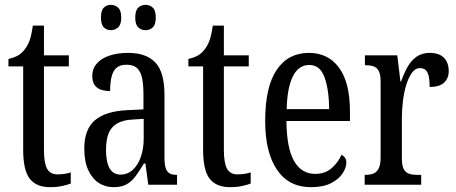

<svg xmlns="http://www.w3.org/2000/svg" viewBox="-20 -765 1890 795"><path d="M187 10Q131 10 103.5 -24.5Q76 -59 76 -145V-490H15V-521Q38 -526 54 -535Q70 -544 82 -560Q94 -575 102 -596Q110 -617 116 -659H162V-536H265V-490H162V-144Q162 -90 175 -66.5Q188 -43 217 -43Q234 -43 247 -45Q260 -47 273 -51V-5Q260 0 238 5Q216 10 187 10Z M450 10Q416 10 389 -7.5Q362 -25 345.5 -60.5Q329 -96 329 -150Q329 -230 373.5 -267.5Q418 -305 509 -309L574 -312V-373Q574 -411 569 -438.5Q564 -466 549 -481.5Q534 -497 504 -497Q476 -497 461.5 -483.5Q447 -470 441.5 -445.5Q436 -421 436 -388Q399 -388 380.5 -403.5Q362 -419 362 -450Q362 -480 380.5 -501.5Q399 -523 432.5 -534.5Q466 -546 511 -546Q585 -546 623 -506.5Q661 -467 661 -372V-113Q661 -85 666 -69.5Q671 -54 681.5 -47.5Q692 -41 710 -41H713V0H594L582 -88H576Q559 -60 543 -37.5Q527 -15 505.5 -2.5Q484 10 450 10ZM478 -42Q508 -42 529.5 -61.5Q551 -81 563 -115Q575 -149 575 -191V-273L529 -270Q488 -268 463.5 -253Q439 -238 429 -211Q419 -184 419 -144Q419 -113 425 -90Q431 -67 444.5 -54.5Q458 -42 478 -42ZM583 -640Q565 -640 552.5 -651.5Q540 -663 540 -692Q540 -722 552.5 -733.5Q565 -745 583 -745Q600 -745 612.5 -733.5Q625 -722 625 -692Q625 -663 612.5 -651.5Q600 -640 583 -640ZM439 -640Q422 -640 410 -651.5Q398 -663 398 -692Q398 -722 410 -733.5Q422 -745 439 -745Q456 -745 469 -733.5Q482 -722 482 -692Q482 -663 469 -651.5Q456 -640 439 -640Z M932 10Q876 10 848.5 -24.5Q821 -59 821 -145V-490H760V-521Q783 -526 799 -535Q815 -544 827 -560Q839 -575 847 -596Q855 -617 861 -659H907V-536H1010V-490H907V-144Q907 -90 920 -66.5Q933 -43 962 -43Q979 -43 992 -45Q1005 -47 1018 -51V-5Q1005 0 983 5Q961 10 932 10Z M1267 10Q1176 10 1127 -62Q1078 -134 1078 -264Q1078 -405 1125.5 -475.5Q1173 -546 1259 -546Q1339 -546 1384 -484.5Q1429 -423 1429 -304V-264H1166Q1167 -152 1197.5 -98.5Q1228 -45 1285 -45Q1326 -45 1353 -68.5Q1380 -92 1394 -124Q1402 -120 1408 -112.5Q1414 -105 1414 -91Q1414 -71 1398.5 -47Q1383 -23 1350.5 -6.5Q1318 10 1267 10ZM1343 -313Q1342 -395 1323.5 -445.5Q1305 -496 1261 -496Q1216 -496 1192.5 -448.5Q1169 -401 1167 -313Z M1490 0V-41H1493Q1511 -41 1525 -46Q1539 -51 1547.5 -66.5Q1556 -82 1556 -113V-427Q1556 -457 1548 -471.5Q1540 -486 1526 -490.5Q1512 -495 1494 -495H1491V-536H1625L1638 -428H1641Q1652 -460 1667 -487Q1682 -514 1704.5 -530Q1727 -546 1759 -546Q1799 -546 1818.5 -525.5Q1838 -505 1838 -471Q1838 -441 1819 -423Q1800 -405 1759 -405Q1759 -433 1755 -450Q1751 -467 1742.5 -475Q1734 -483 1718 -483Q1700 -483 1686 -464Q1672 -445 1662.5 -414.5Q1653 -384 1648.5 -347.5Q1644 -311 1644 -276V-108Q1644 -79 1652 -64.5Q1660 -50 1674 -45.5Q1688 -41 1705 -41H1724V0Z"/></svg>

Font: Noto Serif Khmer ExtraCondensed
Style: Regular
Weight: 400
Width: 2
Designer: Danh Hong and the Monotype Design Team
Foundry: Monotype Imaging Inc.
Version: Version 2.004